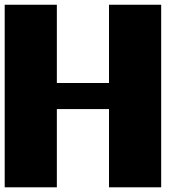

<svg xmlns="http://www.w3.org/2000/svg" viewBox="-20 -798 818 818"><path d="M444.4 0V-333.3H222.2V0H0V-777.8H222.2V-444.4H444.4V-777.8H666.7V0Z"/></svg>

Font: Pixeloid Sans
Style: Bold
Weight: 700
Monospace: yes
Designer: GGBot
Version: 0.3